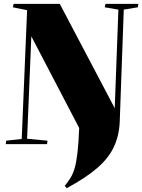

<svg xmlns="http://www.w3.org/2000/svg" viewBox="-20 -750 740 999"><path d="M10 0 12 -18 93 -27 121 -697 47 -712 51 -730H291L577 -187L596 -700L525 -712L529 -730H700L697 -712L624 -700L603 -117Q600 -44 572.5 14.5Q545 73 485.5 124.5Q426 176 327 229L317 217Q335 195 348 173.5Q361 152 369.5 121Q378 90 383.5 41Q389 -8 392 -84L143 -561L121 -28L227 -18L225 0Z"/></svg>

Font: Literata 72pt Black
Style: Italic
Weight: 900
Italic angle: -2°
Designer: Latin by Veronika Burian and Jose Scaglione. Greek by Irene Vlachou. Cyrillic by Vera Evstafieva
Foundry: TypeTogether
Version: Version 3.002